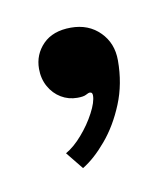

<svg xmlns="http://www.w3.org/2000/svg" viewBox="-38 -121 224 257"><g transform="rotate(-10 73.5 8.0)"><path d="M56.5 102.5 37.5 79Q49 72.5 60.2 59.5Q71.5 46.5 79 32.2Q86.5 18 86.5 9Q86.5 4.5 83 4.5Q81 4.5 77.5 6.5Q74 8.5 65.5 8.5Q53.5 8.5 43.5 2.5Q33.5 -3.5 27.5 -14.2Q21.5 -25 21.5 -38.5Q21.5 -58 35 -71.8Q48.5 -85.5 73 -85.5Q97 -85.5 112.2 -70.2Q127.5 -55 127.5 -31.5Q127.5 0.5 116.5 27.2Q105.5 54 89.2 73.2Q73 92.5 56.5 102.5Z"/></g></svg>

Font: Imbue 24pt Light
Style: Regular
Weight: 300
Designer: Tyler Finck
Foundry: Etcetera Type Company
Version: Version 1.102